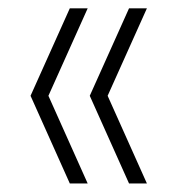

<svg xmlns="http://www.w3.org/2000/svg" viewBox="-20 -511 406 462"><path d="M148 -69.5 53.5 -280.5 148 -491H191L96.5 -280.5L191 -69.5ZM290.5 -69.5 196 -280.5 290.5 -491H333.5L239 -280.5L333.5 -69.5Z"/></svg>

Font: Encode Sans Condensed ExtraLight
Style: Regular
Weight: 200
Width: 3
Designer: Multiple Designers
Foundry: Impallari Type
Version: Version 3.000; ttfautohint (v1.8.3) -l 8 -r 50 -G 200 -x 14 